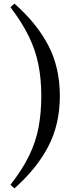

<svg xmlns="http://www.w3.org/2000/svg" viewBox="-20 -843 440 1065"><path d="M209 -311Q209 -405 193 -485Q177 -565 139.5 -642Q102 -719 38 -803L60 -823Q184 -714 248 -591Q312 -468 312 -311Q312 -154 248 -31Q184 92 60 202L38 182Q105 96 142 19.5Q179 -57 194 -137Q209 -217 209 -311Z"/></svg>

Font: Noto Serif TC ExtraLight
Style: Bold
Weight: 700
Version: Version 2.002-H1;hotconv 1.1.0;makeotfexe 2.6.0